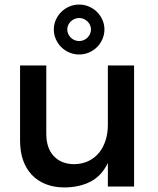

<svg xmlns="http://www.w3.org/2000/svg" viewBox="-20 -818 693 842"><path d="M183 -231Q183 -168.5 216 -133.2Q249 -98 307 -98Q341.5 -99 368.8 -112.2Q396 -125.5 414.8 -148.8Q433.5 -172 443.2 -203Q453 -234 453 -270V-531H568V0H453V-103.5Q426 -47 377.5 -21.8Q329 3.5 263 4Q217.5 4 181.2 -10.2Q145 -24.5 119.8 -51Q94.5 -77.5 81.2 -115.5Q68 -153.5 68 -201V-531H183ZM327 -798Q350 -798 370.2 -789.2Q390.5 -780.5 405.5 -765.5Q420.5 -750.5 429.2 -730.8Q438 -711 438 -689Q438 -666.5 429.2 -646.5Q420.5 -626.5 405.5 -611.5Q390.5 -596.5 370.2 -587.8Q350 -579 327 -579Q304 -579 283.8 -587.8Q263.5 -596.5 248.5 -611.5Q233.5 -626.5 224.8 -646.5Q216 -666.5 216 -689Q216 -711 224.8 -730.8Q233.5 -750.5 248.5 -765.5Q263.5 -780.5 283.8 -789.2Q304 -798 327 -798ZM327 -739Q316.5 -739 307 -735Q297.5 -731 290.5 -724.2Q283.5 -717.5 279.2 -708.2Q275 -699 275 -689Q275 -678.5 279.2 -669.2Q283.5 -660 290.5 -653Q297.5 -646 307 -642Q316.5 -638 327 -638Q337.5 -638 347 -642Q356.5 -646 363.5 -653Q370.5 -660 374.8 -669.2Q379 -678.5 379 -689Q379 -699 374.8 -708.2Q370.5 -717.5 363.5 -724.2Q356.5 -731 347 -735Q337.5 -739 327 -739Z"/></svg>

Font: Argentum Sans
Style: Regular
Weight: 400
Designer: Julieta Ulanovsky, Owen Earl, Chris M. Simpson, Rasmus Andersson, Cristiano Sobral
Foundry: The Argentum Sans Project Authors
Version: Version 3.135; ttfautohint (v1.8.4.7-5d5b-dirty)